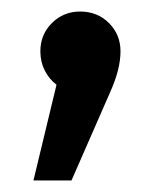

<svg xmlns="http://www.w3.org/2000/svg" viewBox="-20 -147 280 333"><path d="M189 -58Q189 -27 171 13L104 166H38L78 0Q65 -10 57.5 -25Q50 -40 50 -58Q50 -87 70 -107Q90 -127 119 -127Q149 -127 169 -107Q189 -87 189 -58Z"/></svg>

Font: Statis Sans
Style: Regular
Weight: 400
Designer: bBox Type GmbH
Foundry: bBox Type GmbH
Version: Version 1.000